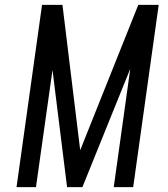

<svg xmlns="http://www.w3.org/2000/svg" viewBox="-20 -770 692 790"><path d="M549 -750 310 -152 237 -750H153L48 0H128L196 -482L256 0H319L516 -487L448 0H528L633 -750Z"/></svg>

Font: Mohave
Style: Italic
Weight: 400
Italic angle: -8°
Designer: Gumpita Rahayu
Foundry: Tokotype
Version: Version 2.002;PS 002.002;hotconv 1.0.88;makeotf.lib2.5.64775